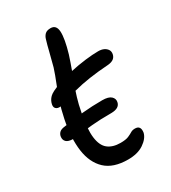

<svg xmlns="http://www.w3.org/2000/svg" viewBox="-177 -801 809 907"><g transform="rotate(-30 227.5 -347.5)"><path d="M252 13Q172 13 129.5 -27Q87 -67 77 -138Q67 -209 86 -303Q96 -352 109.5 -392Q123 -432 137.5 -467.5Q152 -503 164 -540Q177 -588 184 -617.5Q191 -647 199 -673Q203 -688 213 -698Q223 -708 244 -708Q275 -708 277 -670Q279 -632 257 -557Q244 -517 232.5 -486Q221 -455 210 -425.5Q199 -396 189 -363.5Q179 -331 171 -288Q155 -208 161 -160.5Q167 -113 192.5 -93Q218 -73 260 -73Q289 -73 304 -79.5Q319 -86 328.5 -92Q338 -98 352 -98Q384 -98 378 -60Q371 -32 338 -9.5Q305 13 252 13ZM76 -201Q49 -201 38 -212Q27 -223 30 -241Q32 -253 41 -261.5Q50 -270 70 -272Q125 -281 177.5 -286Q230 -291 285 -291Q319 -291 333 -278Q347 -265 343 -247Q337 -218 294 -217Q229 -217 186.5 -213Q144 -209 118 -205Q92 -201 76 -201ZM119 -368Q92 -359 79 -367Q66 -375 70 -393Q74 -413 89 -428Q104 -443 148 -458Q186 -472 229 -481.5Q272 -491 313 -496Q354 -501 384 -501Q402 -501 414.5 -495Q427 -489 433.5 -478.5Q440 -468 437 -454Q434 -440 423.5 -432Q413 -424 394 -422Q334 -418 287.5 -411Q241 -404 201 -393.5Q161 -383 119 -368Z"/></g></svg>

Font: Shantell Sans
Style: Italic
Weight: 400
Italic angle: -11°
Designer: Stephen Nixon, Anya Danilova, Shantell Martin
Foundry: Arrow Type
Version: Version 1.011;[c5ecc13dd]